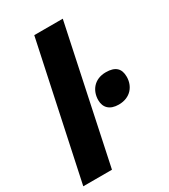

<svg xmlns="http://www.w3.org/2000/svg" viewBox="-200 -849 826 939"><g transform="rotate(-30 213.0 -380.0)"><path d="M-13 0H149L310 -760H149ZM338 -259C404 -259 439 -305 439 -358C439 -404 415 -428 361 -428C294 -428 261 -380 261 -328C261 -286 287 -259 338 -259Z"/></g></svg>

Font: Noto Sans UI Condensed Black
Style: Italic
Weight: 900
Width: 3
Italic angle: -192°
Designer: Monotype Design Team
Foundry: Monotype Imaging Inc.
Version: Version 1.901